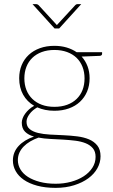

<svg xmlns="http://www.w3.org/2000/svg" viewBox="-20 -723 546 930"><path d="M42.5 0ZM243.5 -501Q276 -501 303.2 -492.8Q330.5 -484.5 351.5 -470H474.5V-462Q474.5 -458 471.5 -455.5Q468.5 -453 464 -452.5L375.5 -449Q394 -428.5 404 -402Q414 -375.5 414 -344Q414 -308.5 401.8 -279.5Q389.5 -250.5 367.2 -229.8Q345 -209 313.5 -197.8Q282 -186.5 243.5 -186.5Q219.5 -186.5 199 -190.8Q178.5 -195 160.5 -203Q137 -189.5 122.8 -170.2Q108.5 -151 108.5 -133.5Q108.5 -110 124 -97.5Q139.5 -85 164.5 -79Q189.5 -73 221.8 -71.2Q254 -69.5 287.8 -68Q321.5 -66.5 353.8 -62.5Q386 -58.5 411 -48Q436 -37.5 451.5 -18Q467 1.5 467 34Q467 64 451.8 91.8Q436.5 119.5 408 140.5Q379.5 161.5 339.2 174.2Q299 187 249.5 187Q199 187 160.2 176.5Q121.5 166 95.2 147.8Q69 129.5 55.8 105.5Q42.5 81.5 42.5 54.5Q42.5 14 70 -15.8Q97.5 -45.5 144.5 -61.5Q117.5 -69 101.5 -84.8Q85.5 -100.5 85.5 -129Q85.5 -139 89.8 -150.2Q94 -161.5 101.8 -172.2Q109.5 -183 120.5 -193Q131.5 -203 145.5 -210.5Q111 -230.5 92 -264.5Q73 -298.5 73 -344Q73 -379 85 -407.8Q97 -436.5 119.2 -457.2Q141.5 -478 173 -489.5Q204.5 -501 243.5 -501ZM443 37Q443 11 429.8 -4.8Q416.5 -20.5 394.8 -29.2Q373 -38 344.5 -41.5Q316 -45 285.2 -46.8Q254.5 -48.5 223.8 -50Q193 -51.5 166.5 -56.5Q144.5 -48.5 126.2 -37.8Q108 -27 94.8 -13.5Q81.5 0 74 16.5Q66.5 33 66.5 52.5Q66.5 76.5 79 97.5Q91.5 118.5 115.2 133.8Q139 149 173 158Q207 167 250 167Q289 167 324 157.5Q359 148 385.5 130.8Q412 113.5 427.5 89.5Q443 65.5 443 37ZM243.5 -205.5Q278 -205.5 305.2 -215.5Q332.5 -225.5 351.2 -243.8Q370 -262 379.8 -287.2Q389.5 -312.5 389.5 -343.5Q389.5 -374 379.5 -399.5Q369.5 -425 350.8 -443Q332 -461 304.8 -471Q277.5 -481 243.5 -481Q209.5 -481 182.5 -471Q155.5 -461 136.8 -443Q118 -425 108 -399.5Q98 -374 98 -343.5Q98 -312.5 108 -287.2Q118 -262 136.8 -243.8Q155.5 -225.5 182.5 -215.5Q209.5 -205.5 243.5 -205.5ZM137.5 -703H156.5Q159 -703 161.8 -701.5Q164.5 -700 166.5 -698.5L251.5 -606L255.5 -601.5L259.5 -606L345 -698.5Q349.5 -703 355 -703H373.5L266.5 -585H244.5Z"/></svg>

Font: Lato Thin
Style: Regular
Weight: 200
Designer: Lukasz Dziedzic
Foundry: tyPoland Lukasz Dziedzic
Version: Version 2.007; 2014-02-27